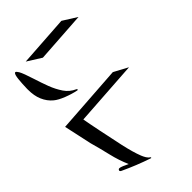

<svg xmlns="http://www.w3.org/2000/svg" viewBox="-71 -1099 1510 1510"><g transform="rotate(45 684.5 -343.5)"><path d="M73.2 -568.8 147 -686 175.3 -261.2 101.6 -144Z M549.3 -272Q539.1 -221.2 517.6 -166.5Q496.1 -111.8 472.7 -84Q439 -43 387.2 -21Q338.9 0 269 0H259.8Q201.2 -1.5 158.2 -6.1Q115.2 -10.7 105 -21Q102.5 -23.4 102.5 -26.9Q102.5 -35.6 125 -48.8Q155.3 -65.9 244.1 -93.8Q304.7 -112.8 362.3 -134.5Q419.9 -156.2 467.8 -188.5Q513.7 -219.7 537.1 -272Q539.6 -277.8 543.9 -277.8H544.4Q548.8 -277.3 549.3 -272Z M644.5 -569.8 707.5 -687 745.6 -118.2 683.6 0Z M1335.9 -304.2Q1315.4 -242.7 1291.7 -183.8Q1268.1 -125 1241.7 -68.8Q1232.9 -50.3 1219.2 -61.5Q1211.4 -66.9 1218.8 -88.9Q1223.6 -104 1231 -118.2Q1238.3 -132.3 1244.1 -147Q1170.9 -114.3 1082.5 -93.5Q994.1 -72.8 915 -50.3L683.6 0L704.1 -135.3Q768.1 -146.5 808.3 -154.5Q848.6 -162.6 893.1 -171.4Q993.2 -191.4 1098.1 -214.6Q1203.1 -237.8 1264.6 -262.2Q1284.2 -270 1301.5 -280.5Q1318.8 -291 1329.1 -307.6Q1330.6 -309.1 1333.5 -307.4Q1336.4 -305.7 1335.9 -304.2Z"/></g></svg>

Font: Aref Ruqaa
Style: Regular
Weight: 400
Designer: Abdoulla Aref
Version: Version 0.7